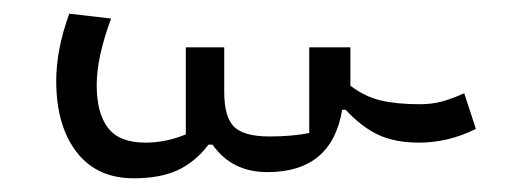

<svg xmlns="http://www.w3.org/2000/svg" viewBox="-20 -408 752 280"><path d="M62 -290Q62 -336 81 -388L142 -381Q121 -324 121 -284Q121 -243 137.5 -221.5Q154 -200 192 -200Q222 -200 251 -212V-339H307V-274Q307 -237 321.5 -223Q336 -209 373 -209Q406 -209 431 -214V-339H491V-283Q512 -267 535.5 -261.5Q559 -256 592 -256Q610 -256 624.5 -260Q639 -264 657 -272L674 -220Q634 -200 591 -200Q556 -200 531.5 -211.5Q507 -223 484 -248H479Q464 -157 370 -157Q318 -157 290 -197H284Q265 -172 239.5 -160Q214 -148 175 -148Q121 -148 91.5 -186.5Q62 -225 62 -290Z"/></svg>

Font: Athiti
Style: Regular
Weight: 400
Designer: CadsonDemak Team
Foundry: CadsonDemak
Version: Version 1.032